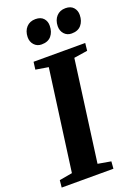

<svg xmlns="http://www.w3.org/2000/svg" viewBox="-188 -1044 799 1116"><g transform="rotate(-20 212.0 -486.0)"><path d="M-9 0 -4.5 -44.5 75.5 -58.5 160 -683.5 81.5 -696.5 87.5 -743H407L402 -696.5L318 -683.5L234 -58.5L314.5 -44.5L311 0ZM166.5 -821.5Q139 -821.5 121.2 -841Q103.5 -860.5 104 -889.5Q105 -927 126 -949.8Q147 -972.5 182 -972.5Q215 -972.5 231.8 -953.5Q248.5 -934.5 247.5 -907Q247 -869.5 226.8 -845.5Q206.5 -821.5 166.5 -821.5ZM352.5 -821.5Q324.5 -821.5 307 -841Q289.5 -860.5 290 -889.5Q291 -927 312 -949.8Q333 -972.5 367.5 -972.5Q400 -972.5 416.8 -953.5Q433.5 -934.5 433 -907Q432.5 -869.5 412.2 -845.5Q392 -821.5 352.5 -821.5Z"/></g></svg>

Font: Merriweather 36pt ExtraBold
Style: Italic
Weight: 800
Italic angle: -7.8°
Version: Version 2.101